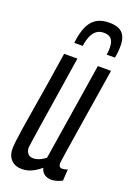

<svg xmlns="http://www.w3.org/2000/svg" viewBox="-144 -790 589 854"><g transform="rotate(20 150.5 -362.5)"><path d="M75.7 10Q42.8 10 24.3 -9.4Q5.8 -28.8 5.8 -60.5Q5.8 -75.4 8.8 -99.8Q11.8 -124.2 17.5 -161.5Q23.1 -198.8 32 -251.4Q40.8 -303.9 52.3 -374.4Q63.8 -444.9 77.5 -536.2H140.2Q123.8 -431.2 112.7 -359.2Q101.5 -287.3 94.1 -240.9Q86.7 -194.5 82.7 -166.5Q78.6 -138.5 76 -121.7Q73.5 -104.9 71.9 -91.3Q71.6 -75.4 80.3 -63.8Q89 -52.3 106.1 -52.3Q115.6 -52.3 124.8 -54.8Q134.1 -57.4 144.2 -62.8Q154.3 -68.3 164.2 -75.8L237.1 -536.2H299.5Q278.8 -405.1 265 -320.3Q251.2 -235.4 243.7 -186.1Q236.2 -136.8 232.5 -113.6Q228.8 -90.5 228 -82.7Q227.1 -74.9 227.1 -72.3Q227.1 -64.3 230.6 -58.5Q234.2 -52.8 244.7 -52.8Q248.8 -52.8 255.4 -54.2Q262 -55.6 268.9 -58.6L265.5 -4.6Q255.3 1.5 240.5 5.8Q225.8 10 215.1 10Q195.8 10 181.8 0.1Q167.8 -9.9 163.9 -28.1Q148.7 -15.3 134.2 -6.9Q119.7 1.5 105.7 5.7Q91.6 10 75.7 10ZM220.2 -735.2Q245.8 -735.2 264 -727.5Q282.1 -719.8 291.7 -702.1Q301.3 -684.3 301.3 -653.7Q301.3 -640.1 299.8 -625Q298.3 -609.8 295.7 -597.5H256.5Q257.9 -605.8 258.6 -613.2Q259.3 -620.5 259.3 -630Q259.3 -647.3 254.6 -659.6Q249.9 -672 239.7 -678.3Q229.5 -684.7 212.3 -684.7Q191 -684.7 177.3 -674.1Q163.5 -663.4 155.1 -643.8Q146.6 -624.3 143.2 -597.5H103.1Q108.7 -646.9 122.9 -677.1Q137 -707.3 160.8 -721.3Q184.6 -735.2 220.2 -735.2Z"/></g></svg>

Font: Georama ExtraCondensed Thin
Style: Italic
Weight: 100
Width: 2
Italic angle: -9°
Designer: Jean-Baptiste Levee
Foundry: Production Type
Version: Version 1.001